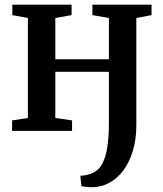

<svg xmlns="http://www.w3.org/2000/svg" viewBox="-20 -563 700 826"><path d="M376 242.5Q364 242.5 350.8 241Q337.5 239.5 330.5 238L325.5 193Q336.5 193 352.5 189.8Q368.5 186.5 382 179.5Q405.5 168.5 420.2 140.8Q435 113 441.8 69Q448.5 25 448.5 -35V-254H218V-55.5L290 -45V0H32V-45L100 -55.5V-485.5L33 -498V-543H288V-498L218 -485.5V-308H448.5V-485.5L377.5 -498V-543H632V-498L566.5 -485.5V-24.5Q566.5 37 551.5 86.2Q536.5 135.5 510.5 170.2Q484.5 205 449.8 223.8Q415 242.5 376 242.5Z"/></svg>

Font: Merriweather 48pt SemiBold
Style: Regular
Weight: 600
Version: Version 2.100